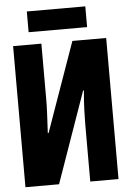

<svg xmlns="http://www.w3.org/2000/svg" viewBox="-59 -925 648 968"><g transform="rotate(-5 265.0 -441.0)"><path d="M30 0V-714H173V-431Q173 -399 171 -357.5Q169 -316 166 -262H170L330 -714H501V0H358V-287Q358 -318 359.5 -361.5Q361 -405 366 -460H362L200 0ZM114 -777V-882H410V-777Z"/></g></svg>

Font: Noto Sans Mono Condensed Black
Style: Regular
Weight: 900
Width: 3
Designer: Monotype Design Team
Foundry: Monotype Imaging Inc.
Version: Version 2.014